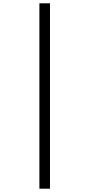

<svg xmlns="http://www.w3.org/2000/svg" viewBox="-20 -859 540 1160"><path d="M218 281H282V-839H218Z"/></svg>

Font: Noto Sans Mono CJK HK
Style: Regular
Weight: 400
Designer: Ryoko NISHIZUKA 西塚涼子 (kana, bopomofo & ideographs); Paul D. Hunt (Latin, Greek & Cyrillic); Sandoll Communications 산돌커뮤니
Foundry: Adobe
Version: Version 2.004;hotconv 1.0.118;makeotfexe 2.5.65603